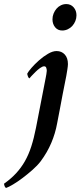

<svg xmlns="http://www.w3.org/2000/svg" viewBox="-108 -698 400 944"><path d="M218 -678Q240 -678 254 -662Q268 -646 268 -623Q268 -608 262.5 -594.5Q257 -581 247.5 -570.5Q238 -560 225 -554Q212 -548 198 -548Q176 -548 163 -564Q150 -580 150 -603Q150 -618 155.5 -631.5Q161 -645 170 -655.5Q179 -666 191.5 -672Q204 -678 218 -678ZM117 -317Q118 -321 120 -333.5Q122 -346 122 -350Q122 -357 119.5 -364.5Q117 -372 109 -372Q101 -372 89 -363.5Q77 -355 66 -344Q55 -333 46.5 -324Q38 -315 37 -313Q33 -313 29.5 -322Q26 -331 26 -336Q31 -346 47 -364.5Q63 -383 84 -401.5Q105 -420 128 -433.5Q151 -447 170 -447Q195 -447 210.5 -430Q226 -413 226 -383Q226 -374 223 -355Q220 -336 218 -325Q209 -278 200 -234Q193 -196 185.5 -157Q178 -118 173 -92Q164 -42 144 5Q124 52 92 95Q76 116 51.5 137.5Q27 159 2.5 177.5Q-22 196 -44 209Q-66 222 -78 226Q-82 225 -85 218Q-88 211 -88 205Q-54 181 -29 154Q-4 127 14.5 94.5Q33 62 46 21.5Q59 -19 69 -70Z"/></svg>

Font: Vermiglione SemiBold
Style: Italic
Weight: 600
Italic angle: -11°
Version: Version 1.000